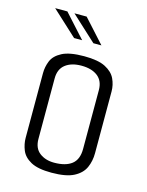

<svg xmlns="http://www.w3.org/2000/svg" viewBox="-100 -692 583 760"><g transform="rotate(15 191.5 -312.5)"><path d="M185 4Q129 4 100 -12Q71 -28 61 -53Q51 -78 51 -103V-368Q51 -394 61 -418.5Q71 -443 101.5 -459Q132 -475 192 -475Q249 -475 279 -459.5Q309 -444 320.5 -419.5Q332 -395 332 -368V-115Q332 -83 320 -56Q308 -29 276.5 -12.5Q245 4 185 4ZM185 -37Q232 -37 257 -56.5Q282 -76 282 -119V-360Q282 -398 257.5 -417Q233 -436 191 -436Q150 -436 125.5 -417Q101 -398 101 -360V-112Q101 -74 125 -55.5Q149 -37 185 -37ZM134 -534 31 -629H81L167 -534ZM213 -534 110 -629H160L246 -534Z"/></g></svg>

Font: Smooch Sans Thin
Style: Regular
Weight: 400
Version: Version 1.010